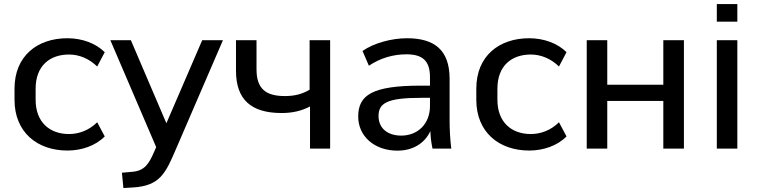

<svg xmlns="http://www.w3.org/2000/svg" viewBox="-20 -739 3768 955"><path d="M315.4 9.8C385.3 9.8 455.1 -13.7 501 -60.5L463.4 -130.9C422.9 -90.3 371.6 -72.3 323.2 -72.3C227.5 -72.3 157.2 -130.9 157.2 -242.7V-297.9C157.2 -411.1 227.1 -467.8 323.2 -467.8C374 -467.8 423.3 -447.3 463.4 -408.2L501 -479.5C456.5 -523.4 389.2 -548.8 314.9 -548.8C166.5 -548.8 52.2 -461.4 52.2 -297.9V-242.7C52.2 -81.5 165 9.8 315.4 9.8Z M749 10.7C721.2 75.7 700.2 110.8 636.2 115.7L586.4 120.1L593.8 196.3L642.1 193.4C776.9 185.1 804.2 121.6 856.9 -1.5L1088.9 -539.1H985.8L807.6 -126L630.9 -539.1H528.8L756.8 -7.3Z M1622.1 0V-539.1H1520V-293C1482.9 -270.5 1444.3 -261.2 1397 -261.2C1300.3 -261.2 1255.9 -298.8 1255.9 -394.5V-539.1H1153.8V-387.2C1153.8 -245.1 1227.5 -176.8 1380.9 -176.8C1434.1 -176.8 1480.5 -187.5 1522 -209.5V0Z M1957 10.3C2035.6 10.3 2093.3 -27.8 2120.6 -86.9C2121.6 -58.1 2125 -28.8 2131.3 0H2224.6C2218.8 -47.4 2216.3 -95.2 2216.3 -142.1V-346.7C2216.3 -489.7 2141.6 -548.8 2004.4 -548.8C1927.2 -548.8 1838.4 -524.4 1783.2 -485.4L1814.9 -412.1C1872.6 -450.7 1936 -468.8 2001.5 -468.8C2081.1 -468.8 2118.7 -437.5 2118.7 -355V-313H2073.2C1833 -313 1761.7 -267.1 1761.7 -159.2C1761.7 -62 1841.3 10.3 1957 10.3ZM1976.1 -64.5C1906.2 -64.5 1862.8 -102.5 1862.8 -161.6C1862.8 -226.1 1905.3 -252.4 2074.2 -252.4H2118.7V-211.9C2118.7 -121.1 2056.2 -64.5 1976.1 -64.5Z M2612.3 9.8C2682.1 9.8 2752 -13.7 2797.9 -60.5L2760.3 -130.9C2719.7 -90.3 2668.5 -72.3 2620.1 -72.3C2524.4 -72.3 2454.1 -130.9 2454.1 -242.7V-297.9C2454.1 -411.1 2523.9 -467.8 2620.1 -467.8C2670.9 -467.8 2720.2 -447.3 2760.3 -408.2L2797.9 -479.5C2753.4 -523.4 2686 -548.8 2611.8 -548.8C2463.4 -548.8 2349.1 -461.4 2349.1 -297.9V-242.7C2349.1 -81.5 2461.9 9.8 2612.3 9.8Z M3000.5 0V-236.8H3279.3V0H3381.8V-539.1H3279.3V-317.4H3000.5V-539.1H2898.4V0Z M3647.5 -631.3V-718.8H3545.4V-631.3ZM3647.5 0V-539.1H3545.4V0Z"/></svg>

Font: Winston
Style: Regular
Weight: 400
Designer: Vernon Adams, Kim Jin-seong, David Berlow, Cristiano Sobral
Foundry: The Winston Project Authors
Version: Version 3.004